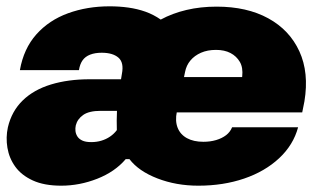

<svg xmlns="http://www.w3.org/2000/svg" viewBox="-20 -577 1008 608"><path d="M174 11Q120 11 84 -5.5Q48 -22 28.5 -49Q9 -76 3.5 -109Q-2 -142 5 -174Q17 -225 52 -259Q87 -293 141.5 -309.5Q196 -326 264 -326H389L368 -226H299Q262 -226 243.5 -213Q225 -200 220 -180Q218 -171 219 -162Q220 -153 225 -145Q230 -137 240.5 -132Q251 -127 269 -127Q286 -127 301 -131.5Q316 -136 328.5 -144.5Q341 -153 350 -165Q349 -193 350.5 -229Q352 -265 359 -300L366 -343Q373 -379 355 -394.5Q337 -410 302 -410Q281 -410 265.5 -404Q250 -398 241.5 -386Q233 -374 230 -355H43Q55 -423 95 -468Q135 -513 195.5 -535Q256 -557 327 -557Q358 -557 386.5 -553Q415 -549 440.5 -540Q466 -531 489 -515Q526 -535 570.5 -545.5Q615 -556 666 -556Q762 -556 829.5 -519Q897 -482 928 -414.5Q959 -347 944 -256L937 -221H511L535 -333H762L744 -319L747 -335Q750 -363 739.5 -381Q729 -399 710 -409Q691 -419 664 -419Q637 -419 616.5 -410Q596 -401 583 -385.5Q570 -370 566 -349L540 -223Q534 -194 542.5 -172.5Q551 -151 572 -139.5Q593 -128 624 -128Q646 -128 664.5 -133.5Q683 -139 696 -149Q709 -159 715 -174H924Q909 -118 864 -76Q819 -34 753 -11.5Q687 11 608 11Q538 11 478.5 -12Q419 -35 390 -73H378Q344 -33 288 -11Q232 11 174 11Z"/></svg>

Font: Hubot Sans Condensed ExtraLight Black
Style: Italic
Weight: 900
Italic angle: -12.0243°
Version: Version 2.000